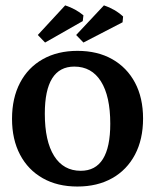

<svg xmlns="http://www.w3.org/2000/svg" viewBox="-20 -680 573 709"><path d="M265.6 8.8Q191.9 8.8 137.7 -22Q83.5 -52.7 54 -108.9Q24.4 -165 24.4 -241.2Q24.4 -317.9 54 -374.3Q83.5 -430.7 137.9 -461.4Q192.4 -492.2 266.1 -492.2Q340.3 -492.2 394.5 -461.4Q448.7 -430.7 478.5 -374.8Q508.3 -318.8 508.3 -242.2Q508.3 -165.5 478.5 -109.1Q448.7 -52.7 394.3 -22Q339.8 8.8 265.6 8.8ZM278.3 -49.3Q387.2 -49.3 387.2 -223.1Q387.2 -324.7 352.8 -379.4Q318.4 -434.1 254.4 -434.1Q145.5 -434.1 145.5 -260.3Q145.5 -158.7 179.9 -104Q214.4 -49.3 278.3 -49.3ZM146.5 -522.9 119.6 -550.8 220.7 -660.2Q259.3 -647.5 288.1 -623.5L285.6 -602.1ZM288.1 -522.9 261.2 -550.8 363.8 -660.2Q404.8 -646.5 434.6 -619.1L432.6 -597.7Z"/></svg>

Font: Markazi Text SemiBold
Style: Regular
Weight: 600
Designer: Borna Izadpanah (Arabic designer), Fiona Ross (Arabic design director) and Florian Runge (Latin designer)
Foundry: Borna Izadpanah and Florian Runge
Version: Version 1.001; ttfautohint (v1.8.3)